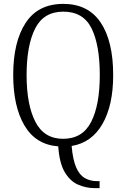

<svg xmlns="http://www.w3.org/2000/svg" viewBox="-20 -745 652 989"><path d="M466 224Q424 224 383 206.5Q342 189 314 142.5Q286 96 280 9Q164 0 106 -98.5Q48 -197 48 -359Q48 -529 112 -627Q176 -725 306 -725Q434 -725 498.5 -629Q563 -533 563 -358Q563 -202 507.5 -106Q452 -10 349 7Q355 77 372 116.5Q389 156 416.5 172Q444 188 479 188H493V224ZM305 -30Q405 -30 449.5 -117Q494 -204 494 -358Q494 -513 451.5 -599Q409 -685 306 -685Q205 -685 161 -598Q117 -511 117 -358Q117 -206 162 -118Q207 -30 305 -30Z"/></svg>

Font: Noto Serif Bengali Condensed Light
Style: Regular
Weight: 300
Width: 3
Designer: Juan Bruce, Universal Thirst, Indian Type Foundry and the Monotype Design Team.
Foundry: Monotype Imaging Inc.
Version: Version 2.003; ttfautohint (v1.8.4.7-5d5b)